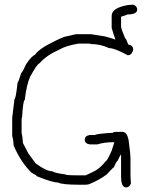

<svg xmlns="http://www.w3.org/2000/svg" viewBox="-20 -819 626 837"><path d="M557.1 -592.8Q551.8 -578.1 537.1 -578.1Q479.5 -609.4 455.1 -609.4Q418.5 -627 375 -627Q375 -628.9 369.1 -628.9H322.3Q267.6 -620.1 236.3 -601.6Q182.6 -578.1 152.3 -543Q142.1 -541 111.3 -484.4Q95.7 -450.2 87.9 -382.8Q80.6 -382.8 76.2 -306.6Q74.2 -306.6 74.2 -298.8V-238.3Q78.1 -225.6 80.1 -195.3L103.5 -150.4L134.8 -107.4Q181.6 -72.3 209 -72.3Q214.4 -65.4 265.6 -58.6Q265.6 -54.7 318.4 -54.7H353.5Q396.5 -73.7 406.2 -82Q427.7 -98.1 439.5 -115.2Q446.3 -115.2 466.8 -162.1Q478.5 -197.3 478.5 -199.2Q434.1 -199.2 404.3 -189.5H371.1Q349.6 -192.9 349.6 -210.9Q349.6 -226.6 371.1 -230.5H392.6Q403.3 -236.3 472.7 -240.2Q472.7 -243.7 486.3 -244.1H513.7Q534.7 -244.1 541 -205.1Q548.8 -147.9 548.8 -130.9V-60.5Q548.8 -44.9 550.8 -19.5Q544.4 -2 529.3 -2Q507.8 -2 507.8 -50.8V-146.5Q506.3 -146.5 492.2 -117.2Q486.8 -115.2 476.6 -89.8Q473.6 -89.8 445.3 -58.6Q410.6 -32.7 367.2 -15.6Q359.9 -13.7 349.6 -13.7H324.2Q251.5 -13.7 232.4 -23.4Q208 -23.4 140.6 -50.8Q140.6 -54.7 117.2 -66.4Q70.3 -112.3 39.1 -185.5Q39.1 -205.6 33.2 -226.6V-304.7L43 -386.7Q48.8 -386.7 56.6 -459Q59.6 -459.5 72.3 -500Q81.5 -510.3 93.8 -539.1Q117.7 -575.2 132.8 -580.1Q139.6 -593.8 175.8 -617.2Q230 -647 259.8 -658.2L310.5 -669.9H377L437.5 -660.2Q460.4 -654.3 483.4 -646.5Q475.1 -668 466.8 -697.3V-750Q466.8 -784.7 537.1 -796.9L560.5 -798.8Q578.1 -792.5 578.1 -777.3Q578.1 -755.9 535.2 -755.9Q535.2 -754.4 507.8 -746.1V-703.1Q507.8 -693.8 525.4 -652.3Q529.8 -651.4 539.1 -625Q560.5 -621.6 560.5 -603.5Q560.5 -597.2 557.1 -592.8Z"/></svg>

Font: CEF Fonts CJK
Style: Regular
Weight: 400
Designer: PartyBoss (派对大魔王)
Version: Release 2.25